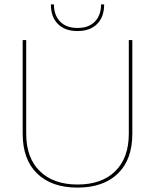

<svg xmlns="http://www.w3.org/2000/svg" viewBox="-20 -842 704 872"><path d="M581 -660V-235Q581 -117 515 -53.5Q449 10 332 10Q215 10 149 -53.5Q83 -117 83 -235V-660H99V-235Q99 -125 161 -64.5Q223 -4 332 -4Q442 -4 503.5 -64.5Q565 -125 565 -235V-660ZM453 -822Q453 -765 421 -733Q389 -701 332 -701Q275 -701 243 -733Q211 -765 211 -822H225Q225 -773 253 -744Q281 -715 332 -715Q383 -715 411 -744Q439 -773 439 -822Z"/></svg>

Font: Work Sans Thin
Style: Regular
Weight: 250
Designer: Wei Huang
Foundry: Wei Huang
Version: Version 2.012